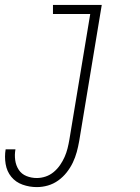

<svg xmlns="http://www.w3.org/2000/svg" viewBox="-50 -550 570 783"><path d="M100 213Q70 213 42 203Q14 193 -4 171Q-22 149 -27 119Q-32 89 -27 59H13Q9 81 12 103Q15 125 26.5 142.5Q38 160 58 168Q78 176 100 176Q118 176 136 170Q154 164 169 151.5Q184 139 195 123Q206 107 213.5 90Q221 73 225.5 55Q230 37 233 19L318 -493H166V-530H365L273 25Q269 48 263 70Q257 92 247 113Q237 134 222 153Q207 172 187.5 186Q168 200 145.5 206.5Q123 213 100 213Z"/></svg>

Font: Iosevka Slab Extralight
Style: Italic
Weight: 200
Italic angle: -9°
Monospace: yes
Designer: Belleve Invis
Foundry: Belleve Invis
Version: Version 11.1.1; ttfautohint (v1.8.3)